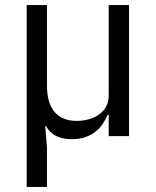

<svg xmlns="http://www.w3.org/2000/svg" viewBox="-20 -536 613 756"><path d="M85 200V-516H165V-199Q165 -130 195 -95Q225 -60 282 -60Q306 -60 328.5 -66Q351 -72 369 -84.5Q387 -97 397.5 -115.5Q408 -134 408 -160V-516H488V0H408V-84H404Q396 -66 384.5 -48.5Q373 -31 356 -17.5Q339 -4 316 4Q293 12 262 12Q189 12 161 -40H158L165 45V200Z"/></svg>

Font: IBMPlexSans
Style: Regular
Weight: 400
Designer: Mike Abbink, Paul van der Laan, Pieter van Rosmalen
Foundry: Bold Monday
Version: Version 3.1